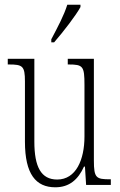

<svg xmlns="http://www.w3.org/2000/svg" viewBox="-20 -786 509 816"><path d="M198 -619V-606H210C250 -652 303 -721 322 -756V-766H266C252 -721 228 -676 198 -619ZM215 10C275 10 312 -23 337 -78H341L346 0H451V-24H448C389 -24 379 -29 379 -103V-536H268V-512H271C333 -512 339 -505 339 -425V-206C339 -107 303 -23 223 -23C155 -23 126 -76 126 -184V-536H13V-512H17C76 -512 86 -506 86 -440V-184C86 -45 133 10 215 10Z"/></svg>

Font: Noto Serif Georgian ExtraCondensed ExtraLight
Style: Regular
Weight: 200
Width: 2
Designer: Monotype Design Team, Akaki Razmadze
Foundry: Google LLC
Version: Version 2.003